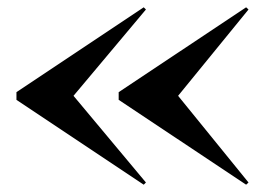

<svg xmlns="http://www.w3.org/2000/svg" viewBox="-20 -650 752 525"><path d="M653 -145 304.5 -377V-398L653 -630L659.5 -624L467 -388L659.5 -151ZM373 -145 25 -377V-398L373 -630L379 -624L181 -388L379 -151Z"/></svg>

Font: Bodoni Moda 18pt SemiBold
Style: Regular
Weight: 600
Designer: Owen Earl
Foundry: indestructible type
Version: Version 2.005